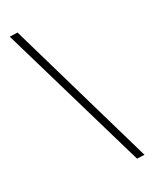

<svg xmlns="http://www.w3.org/2000/svg" viewBox="-202 -658 711 885"><g transform="rotate(-30 153.0 -216.0)"><path d="M248 172.9 286.6 174.8 61.5 -606 21 -607.4Z"/></g></svg>

Font: Neuton ExtraLight
Style: Regular
Weight: 275
Designer: Brian M Zick
Foundry: Brian M Zick
Version: Version 1.560